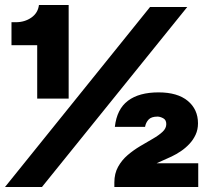

<svg xmlns="http://www.w3.org/2000/svg" viewBox="-39 -749 840 769"><path d="M110 -354V-568H7V-660H24Q60 -660 86.5 -678.5Q113 -697 117 -729H236V-354ZM-19 0 562 -721H711L129 0ZM419 0V-18Q419 -54 434 -81Q449 -108 472.5 -128Q496 -148 523 -164Q550 -180 573.5 -193.5Q597 -207 612 -221Q627 -235 627 -252Q627 -269 614.5 -275.5Q602 -282 592 -282Q567 -282 556 -270Q545 -258 542 -241H421Q429 -312 473.5 -345.5Q518 -379 596 -379Q672 -379 713 -345Q754 -311 754 -255Q754 -230 744.5 -209.5Q735 -189 719.5 -172.5Q704 -156 685.5 -143.5Q667 -131 648 -122Q629 -113 613.5 -106.5Q598 -100 588 -95H755V0Z"/></svg>

Font: Mona Sans Expanded Black
Style: Regular
Weight: 900
Width: 7
Designer: Deni Anggara
Foundry: GitHub
Version: Version 2.000